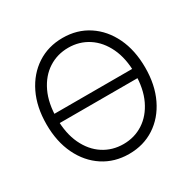

<svg xmlns="http://www.w3.org/2000/svg" viewBox="-165 -900 1070 1073"><g transform="rotate(-30 370.5 -364.0)"><path d="M628.9 -393.1V-333.5H104.5V-393.1ZM371.1 10.3Q277.8 10.3 205.8 -36.6Q133.8 -83.5 93 -167.7Q52.2 -252 52.2 -363.3Q52.2 -475.6 93 -559.6Q133.8 -643.6 205.8 -690.7Q277.8 -737.8 371.1 -737.8Q464.4 -737.8 536.1 -690.7Q607.9 -643.6 648.4 -559.6Q689 -475.6 689 -363.3Q689 -252 648.4 -167.7Q607.9 -83.5 536.1 -36.6Q464.4 10.3 371.1 10.3ZM371.1 -53.2Q442.4 -53.2 499.3 -90.1Q556.2 -127 589.4 -196.5Q622.6 -266.1 622.6 -363.3Q622.6 -460.9 589.4 -530.5Q556.2 -600.1 499.3 -637.2Q442.4 -674.3 371.1 -674.3Q299.8 -674.3 242.7 -637.5Q185.5 -600.6 152.3 -530.8Q119.1 -460.9 119.1 -363.3Q119.1 -266.6 152.1 -197Q185.1 -127.4 242.2 -90.3Q299.3 -53.2 371.1 -53.2Z"/></g></svg>

Font: Inter 24pt Light
Style: Regular
Weight: 300
Designer: Rasmus Andersson
Foundry: rsms
Version: Version 4.001;git-66647c0bb